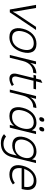

<svg xmlns="http://www.w3.org/2000/svg" viewBox="1744 -2612 1082 4611"><g transform="rotate(90 2285.5 -306.0)"><path d="M624 -629.9H699.2L275.9 0H208L96.2 -629.9H170.9L252.9 -149.9L258.8 -75.2H263.2L304.2 -149.9Z M1168.5 -314.9Q1179.2 -358.9 1180.9 -397Q1182.6 -435.1 1174.1 -468.3Q1165.5 -501.5 1146.5 -524.9Q1127.4 -548.3 1094.5 -561.8Q1061.5 -575.2 1016.6 -575.2Q960.4 -575.2 913.1 -554.9Q865.7 -534.7 831.5 -498.5Q797.4 -462.4 773.7 -416.3Q750 -370.1 736.3 -314.9Q725.6 -271.5 723.9 -233.4Q722.2 -195.3 731 -162.4Q739.7 -129.4 758.8 -105.7Q777.8 -82 810.8 -68.6Q843.8 -55.2 888.2 -55.2Q943.8 -55.2 991.2 -75.4Q1038.6 -95.7 1072.8 -131.6Q1106.9 -167.5 1130.9 -213.6Q1154.8 -259.8 1168.5 -314.9ZM1234.4 -314.9Q1210.9 -218.8 1161.9 -146.5Q1112.8 -74.2 1037.8 -32.2Q962.9 9.8 871.6 9.8Q802.2 9.8 754.2 -14.2Q706.1 -38.1 682.9 -81.1Q659.7 -124 655.5 -183.6Q651.4 -243.2 670.4 -314.9Q707 -462.4 801.3 -551.3Q895.5 -640.1 1032.2 -640.1Q1101.6 -640.1 1149.9 -616.2Q1198.2 -592.3 1221.7 -549.3Q1245.1 -506.3 1249.3 -446.5Q1253.4 -386.7 1234.4 -314.9Z M1744.1 -637.2 1725.1 -561H1708.5Q1670.4 -561 1632.1 -546.9Q1593.8 -532.7 1556.9 -504.4Q1520 -476.1 1489.7 -426Q1459.5 -376 1443.4 -311L1366.2 0H1300.3L1455.1 -629.9H1522.5L1488.3 -493.2H1490.2Q1532.2 -563 1598.6 -600.1Q1665 -637.2 1737.3 -637.2Z M2010.3 -98.1 2045.4 -49.8Q1953.1 9.8 1868.2 9.8Q1794.4 9.8 1763.9 -38.6Q1733.4 -86.9 1755.4 -176.8L1850.1 -562L1856.4 -568.8H1777.3L1792.5 -629.9H1871.1L1869.1 -637.2L1896.5 -746.1L1971.2 -782.2L1935.1 -637.2L1930.2 -629.9H2126.5L2111.3 -568.8H1915L1917.5 -562L1823.2 -181.2Q1808.1 -120.6 1825.4 -87.4Q1842.8 -54.2 1889.2 -54.2Q1949.7 -54.2 2010.3 -98.1Z M2574.7 -637.2 2555.7 -561H2539.1Q2501 -561 2462.6 -546.9Q2424.3 -532.7 2387.5 -504.4Q2350.6 -476.1 2320.3 -426Q2290 -376 2273.9 -311L2196.8 0H2130.9L2285.6 -629.9H2353L2318.8 -493.2H2320.8Q2362.8 -563 2429.2 -600.1Q2495.6 -637.2 2567.9 -637.2Z M3063 -309.1Q3076.7 -364.3 3076.4 -410.6Q3076.2 -457 3061.3 -494.6Q3046.4 -532.2 3009.3 -553.7Q2972.2 -575.2 2915 -575.2Q2857.9 -575.2 2810.1 -553.7Q2762.2 -532.2 2728.3 -494.6Q2694.3 -457 2671.1 -410.6Q2647.9 -364.3 2634.8 -309.1Q2624 -265.6 2621.8 -228.3Q2619.6 -190.9 2627.9 -158.4Q2636.2 -126 2655 -103Q2673.8 -80.1 2707 -67.1Q2740.2 -54.2 2785.6 -54.2Q2841.8 -54.2 2888.9 -74Q2936 -93.8 2969.5 -129.2Q3002.9 -164.6 3026.1 -209.5Q3049.3 -254.4 3063 -309.1ZM3199.7 -629.9 3044.9 0H2979L3002.9 -98.1H3001Q2910.2 9.8 2765.6 9.8Q2697.3 9.8 2649.9 -13.7Q2602.5 -37.1 2579.8 -79.1Q2557.1 -121.1 2553.2 -179.9Q2549.3 -238.8 2567.9 -309.1Q2585.4 -381.3 2617.4 -441.2Q2649.4 -501 2694.1 -545.7Q2738.8 -590.3 2798.3 -615.2Q2857.9 -640.1 2926.8 -640.1Q3061 -640.1 3106.9 -529.8H3108.9L3133.8 -629.9ZM2898.9 -767.1Q2892.1 -739.3 2875 -723.6Q2857.9 -708 2833 -708Q2808.1 -708 2798.8 -723.6Q2789.6 -739.3 2796.9 -767.1Q2803.7 -795.9 2820.3 -811.5Q2836.9 -827.1 2861.8 -827.1Q2912.6 -827.1 2898.9 -767.1ZM3133.8 -767.1Q3127 -739.3 3109.9 -723.6Q3092.8 -708 3067.9 -708Q3043 -708 3033.4 -723.6Q3023.9 -739.3 3030.8 -767.1Q3046.4 -827.1 3096.7 -827.1Q3147.5 -827.1 3133.8 -767.1Z M3604.5 -575.2Q3552.7 -575.2 3508.1 -557.6Q3463.4 -540 3430.7 -509Q3397.9 -478 3375 -437Q3352.1 -396 3339.8 -347.2Q3314.5 -244.1 3353.3 -183.1Q3392.1 -122.1 3493.7 -122.1Q3602.1 -122.1 3672.1 -183.6Q3742.2 -245.1 3767.6 -347.2Q3793 -449.2 3750.7 -512.2Q3708.5 -575.2 3604.5 -575.2ZM3829.6 -628.9H3895.5L3752.4 -50.8Q3720.2 79.1 3636.7 147Q3553.2 214.8 3416.5 214.8Q3281.2 214.8 3200.7 139.2L3259.8 89.8Q3290.5 118.7 3336.9 135.3Q3383.3 151.9 3432.6 151.9Q3531.2 151.9 3596.7 98.9Q3662.1 45.9 3686.5 -50.8L3714.8 -164.1H3712.4Q3607.9 -58.1 3473.6 -58.1Q3340.3 -58.1 3290.3 -135.3Q3240.2 -212.4 3273.4 -347.2Q3288.6 -408.7 3319.3 -461.4Q3350.1 -514.2 3393.1 -554.2Q3436 -594.2 3494.1 -617.2Q3552.2 -640.1 3617.7 -640.1Q3688.5 -640.1 3737.1 -612.1Q3785.6 -584 3803.7 -534.2H3805.7Z M4030.3 -346.2H4471.7L4466.3 -353Q4483.9 -457 4444.1 -516.1Q4404.3 -575.2 4310.5 -575.2Q4214.8 -575.2 4146 -516.8Q4077.1 -458.5 4038.6 -353ZM4524.4 -310.1Q4523.4 -303.2 4520.8 -294.4Q4518.1 -285.6 4517.6 -284.2H4013.7L4019.5 -277.8Q3989.7 -55.2 4186.5 -55.2Q4285.2 -55.2 4373.5 -121.1L4408.2 -73.2Q4301.3 9.8 4169.4 9.8Q4111.3 9.8 4067.9 -5.9Q4024.4 -21.5 3997.6 -49.6Q3970.7 -77.6 3957.5 -117.4Q3944.3 -157.2 3945.6 -205.6Q3946.8 -253.9 3960.4 -310.1Q3997.1 -458.5 4095.5 -549.3Q4193.8 -640.1 4326.7 -640.1Q4382.3 -640.1 4424.1 -624.3Q4465.8 -608.4 4491.5 -579.3Q4517.1 -550.3 4529.5 -509.5Q4542 -468.8 4540.5 -418.5Q4539.1 -368.2 4524.4 -310.1Z"/></g></svg>

Font: Sinkin Sans 300 Light Italic
Style: Regular
Weight: 300
Italic angle: -112°
Designer: Keith Bates
Foundry: K-Type
Version: Sinkin Sans (version 1.0)  by Keith Bates   •   © 2014   www